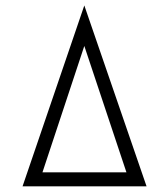

<svg xmlns="http://www.w3.org/2000/svg" viewBox="-20 -677 573 698"><path d="M286.5 -657.2 512.8 0.4H62ZM286.5 -509.9 134.4 -50.6H439.6Z"/></svg>

Font: Libertine-Super Thin
Style: Regular
Weight: 100
Designer: Bastien Sozeau
Foundry: NBR — Bastien Sozeau
Version: Version 2.003;gftools[0.9.33]